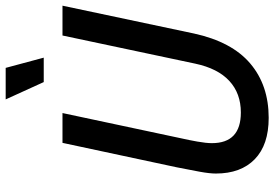

<svg xmlns="http://www.w3.org/2000/svg" viewBox="-165 -785 966 676"><g transform="rotate(-90 318.0 -447.0)"><path d="M241 16Q146 16 95.5 -33Q45 -82 45 -170Q45 -192 51.5 -227.5Q58 -263 67 -308L153 -710H258L169 -292Q163 -266 157.5 -235Q152 -204 152 -184Q152 -82 260 -82Q327 -82 371 -122.5Q415 -163 432 -243L531 -710H636L538 -247Q509 -114 432.5 -49Q356 16 241 16ZM367 -776 306 -910H417L453 -776Z"/></g></svg>

Font: Geist Mono Medium
Style: Italic
Weight: 500
Italic angle: -12°
Monospace: yes
Designer: Basement.studio, Andrés Briganti, Mateo Zaragoza
Foundry: Basement.studio, Vercel, Andrés Briganti, Guido Ferreyra, Mateo Zaragoza
Version: Version 1.500; ttfautohint (v1.8.4.7-5d5b)